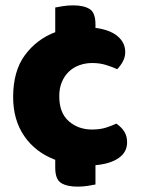

<svg xmlns="http://www.w3.org/2000/svg" viewBox="-20 -602 532 716"><path d="M324 -367Q299 -367 276.5 -359Q254 -351 237.5 -335.5Q221 -320 211 -297Q201 -274 201 -243Q201 -181 236.5 -150Q272 -119 323 -119Q353 -119 375 -126Q397 -133 414 -141Q434 -127 444 -110.5Q454 -94 454 -71Q454 -35 423 -13Q392 9 336 14V86Q327 88 308 91Q289 94 269 94Q230 94 208 80.5Q186 67 186 23V-6Q112 -34 70.5 -94.5Q29 -155 29 -240Q29 -337 73 -396.5Q117 -456 186 -482V-574Q195 -576 214 -579Q233 -582 253 -582Q292 -582 314 -568.5Q336 -555 336 -511V-498Q390 -491 418.5 -467Q447 -443 447 -408Q447 -389 438 -372.5Q429 -356 417 -344Q400 -352 376 -359.5Q352 -367 324 -367Z"/></svg>

Font: Baloo
Style: Regular
Weight: 400
Designer: Sarang Kulkarni and Ek Type
Foundry: Ek Type
Version: Version 1.100;PS 1.000;hotconv 1.0.88;makeotf.lib2.5.647800;